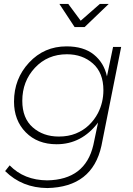

<svg xmlns="http://www.w3.org/2000/svg" viewBox="-20 -759 672 973"><path d="M409 -622H358L281 -739H326L389 -654L486 -739H531ZM220 194Q92 193 6 108L29 79Q102 154 219 155Q412 152 453 -24L477 -138Q394 -28 267 -28Q170 -28 110.5 -88.5Q51 -149 51 -244Q51 -360 127.5 -442Q204 -524 317 -524Q404 -524 455.5 -482.5Q507 -441 522 -372L553 -521H594L494 -20Q448 189 220 194ZM278 -67Q326.5 -67 364.5 -82.5Q402.5 -98 430.5 -124.8Q458.5 -151.5 476.5 -186Q504 -239.5 504 -302Q504 -390 451 -437Q398 -484 319 -484Q221 -484 157 -415.5Q93 -347 93 -248Q93 -160 146 -113.5Q199 -67 278 -67Z"/></svg>

Font: Argentum Sans ExtraLight
Style: Italic
Weight: 200
Italic angle: -11°
Designer: Julieta Ulanovsky (font), Cristiano Sobral (main changes and remaster)
Foundry: Julieta Ulanovsky (font), Cristiano Sobral (main changes and remaster)
Version: Version 2.007;June 15, 2022;FontCreator 14.0.0.2814 64-bit; 